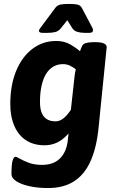

<svg xmlns="http://www.w3.org/2000/svg" viewBox="-20 -738 586 970"><path d="M264 -531Q306 -531 337 -512.5Q368 -494 384 -479Q390 -496 395 -506Q400 -516 412 -520Q424 -524 449 -525H461Q491 -525 505 -518.5Q519 -512 519 -500L478 -93Q468 8 437.5 76Q407 144 354 178Q301 212 223 212Q172 212 130 203Q88 194 63 178Q38 162 38 141Q38 90 44 72Q50 54 58 54Q64 54 81 64Q98 74 126 84.5Q154 95 193 95Q251 95 284 61.5Q317 28 323 -33L333 -130L349 -98Q330 -60 292 -32Q254 -4 204 -4Q165 -4 133.5 -17.5Q102 -31 79.5 -57.5Q57 -84 44.5 -123Q32 -162 32 -213Q32 -308 61.5 -379.5Q91 -451 143.5 -491Q196 -531 264 -531ZM298 -414Q271 -414 249.5 -401.5Q228 -389 213 -365Q198 -341 190 -305Q182 -269 182 -222Q182 -190 190.5 -168.5Q199 -147 216.5 -136Q234 -125 260 -125Q276 -125 290 -133Q304 -141 316 -154.5Q328 -168 338 -183L351 -300Q354 -325 356 -346.5Q358 -368 363 -388Q350 -398 334 -406Q318 -414 298 -414ZM334 -718Q356 -718 370.5 -715Q385 -712 393 -699L447 -597Q450 -590 450 -585Q450 -572 431 -572H409Q387 -572 370.5 -577Q354 -582 345 -596L320 -636L289 -597Q276 -580 258.5 -576Q241 -572 220 -572H196Q177 -572 177 -582Q177 -589 184 -597L260 -699Q270 -712 285.5 -715Q301 -718 323 -718Z"/></svg>

Font: Asap VF Beta
Style: Italic
Weight: 400
Italic angle: -6°
Designer: Pablo Cosgaya
Foundry: Pablo Cosgaya
Version: Version 1.007